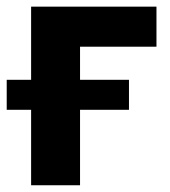

<svg xmlns="http://www.w3.org/2000/svg" viewBox="-36 -549 504 569"><path d="M427.7 -529.3V-410.6H201.2V0H56.2V-529.3ZM-16.1 -223.6V-312.5H346.2V-223.6Z"/></svg>

Font: Inter 24pt
Style: Bold
Weight: 700
Designer: Rasmus Andersson
Foundry: rsms
Version: Version 4.001;git-66647c0bb